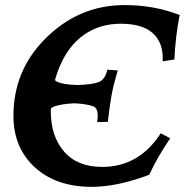

<svg xmlns="http://www.w3.org/2000/svg" viewBox="-20 -723 759 753"><path d="M339.8 9.8Q200.2 9.8 116.5 -66.9Q32.7 -143.6 32.7 -268.6Q32.7 -442.9 152.8 -566.4Q285.6 -703.1 468.8 -703.1Q585 -703.1 684.6 -664.1Q667.5 -577.6 664.1 -489.7L617.7 -482.4L618.2 -495.6Q618.2 -559.1 577.4 -594.5Q536.6 -629.9 453.1 -629.9Q372.1 -629.9 310.3 -587.2Q248.5 -544.4 213.9 -461.7Q179.2 -378.9 179.2 -286.6Q179.2 -189 231.2 -128.7Q283.2 -68.4 380.4 -68.4Q525.4 -68.4 610.4 -200.2L647.5 -180.7Q595.7 -104.5 565.4 -37.6Q439.9 9.8 339.8 9.8ZM360.8 -244.1Q363.3 -258.3 363.3 -269.5Q363.3 -298.8 346.2 -305.7Q321.8 -315.4 271.5 -317.9Q220.7 -315.4 193.1 -305.7Q165.5 -295.9 156.7 -244.1L115.2 -245.1Q134.3 -328.1 139.6 -366.5Q145 -404.8 147 -446.8L189 -449.7L188 -436Q188 -408.2 207 -400.9Q230.5 -391.1 284.2 -389.6Q338.9 -391.1 365.7 -400.6Q392.6 -410.2 400.9 -449.7L441.9 -446.8Q424.3 -387.7 417.2 -348.1Q410.2 -308.6 402.8 -245.1Z"/></svg>

Font: Kelvinch
Style: Bold Italic
Weight: 700
Italic angle: -10°
Designer: Paul James Miller
Foundry: High-Logic / Made with FontCreator
Version: Version 3.30 September 23, 2016